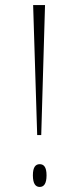

<svg xmlns="http://www.w3.org/2000/svg" viewBox="-20 -734 324 759"><path d="M127 -200H143L158 -714H111ZM137 5C153 5 164 -7 164 -41C164 -74 153 -85 137 -85C121 -85 110 -74 110 -41C110 -7 121 5 137 5Z"/></svg>

Font: Noto Serif Display ExtraLight
Style: Regular
Weight: 200
Designer: Monotype Design Team
Foundry: Monotype Imaging Inc.
Version: Version 2.009